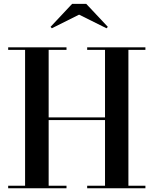

<svg xmlns="http://www.w3.org/2000/svg" viewBox="-20 -1002 817 1022"><path d="M401 -924 256 -851.5 249 -859 364 -981.5H439L554 -859L547 -851.5ZM23.5 -13.5H113.5V-736.5H23.5V-750H334V-736.5H239V-377H539V-736.5H444V-750H754V-736.5H663.5V-13.5H754V0H444V-13.5H539V-363H239V-13.5H334V0H23.5Z"/></svg>

Font: Bodoni* 16pt Medium
Style: Regular
Weight: 500
Version: Version 2.3